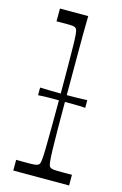

<svg xmlns="http://www.w3.org/2000/svg" viewBox="-115 -792 537 843"><g transform="rotate(15 153.5 -370.0)"><path d="M35.1 0V-48.7Q50.4 -48.6 63.2 -48.4Q76 -48.3 86.9 -48.3Q113.1 -48.3 122.7 -50Q132.3 -51.7 136.6 -55Q139.7 -57.1 141.8 -63.1Q143.9 -69.1 145.4 -85.7Q146.9 -102.3 147.4 -135.4Q148 -168.6 148.4 -224.6Q148.9 -280.7 148.9 -367.3Q148.9 -452.1 148.4 -507.8Q148 -563.4 147.4 -596.2Q146.9 -629 145.4 -645.2Q143.9 -661.4 141.8 -667.5Q139.7 -673.6 136.6 -675.7Q132.3 -679.8 122.9 -681.1Q113.6 -682.3 89.9 -682.3Q81 -682.3 71 -682.2Q61 -682.1 48.9 -681.8V-740H177.4Q177.3 -722.3 176.8 -702.4Q176.3 -682.6 176.2 -655.6Q176.1 -628.7 176.1 -589.7Q176.1 -550.7 176.1 -495.7Q176.1 -440.7 176.1 -364.3Q176.1 -278.6 176.6 -223.1Q177 -167.6 178 -134.8Q179 -102 180.5 -85.6Q182 -69.1 184.1 -63.1Q186.1 -57.1 189.3 -55Q194.4 -50.9 204.4 -49.6Q214.3 -48.3 243.3 -48.3Q253 -48.3 264.1 -48.4Q275.3 -48.6 288.7 -48.7V0ZM54.6 -347.6V-382.4Q81.5 -381.4 107.8 -380.9Q134.1 -380.4 160.8 -380.4Q188.6 -380.4 215.3 -380.9Q242.1 -381.4 268.9 -382.4V-347.6Q242.1 -349.6 215.3 -349.6Q188.6 -349.6 160.8 -349.6Q134.1 -349.6 107.7 -349.6Q81.3 -349.6 54.6 -347.6Z"/></g></svg>

Font: Ojuju ExtraLight
Style: Regular
Weight: 200
Designer: Chisaokwu Joboson, Mirko Velimirovic
Foundry: Udi Foundry
Version: Version 1.000